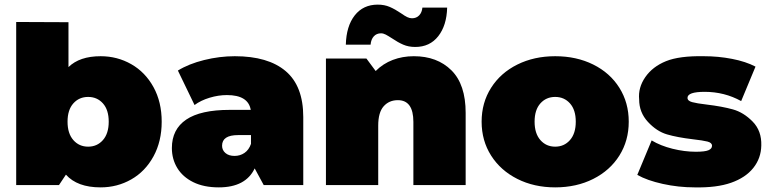

<svg xmlns="http://www.w3.org/2000/svg" viewBox="-20 -800 3324 830"><path d="M679 -274Q679 -189 643.5 -124Q608 -59 547.5 -24.5Q487 10 415 10Q314 10 265 -45L235 0H50V-705L276 -704V-510Q324 -557 415 -557Q487 -557 547.5 -522.5Q608 -488 643.5 -423.5Q679 -359 679 -274ZM450 -274Q450 -325 425 -353Q400 -381 361 -381Q322 -381 297 -353Q272 -325 272 -274Q272 -223 297 -194.5Q322 -166 361 -166Q400 -166 425 -194.5Q450 -223 450 -274Z M1291 -294V0H1120L1081 -72Q1042 10 926 10Q861 10 815.5 -12.5Q770 -35 746.5 -73.5Q723 -112 723 -160Q723 -241 785 -283Q847 -325 973 -325H1064Q1053 -389 961 -389Q924 -389 886 -377.5Q848 -366 821 -346L749 -495Q796 -524 862.5 -540.5Q929 -557 995 -557Q1139 -557 1215 -492.5Q1291 -428 1291 -294ZM1065 -178V-216H1009Q940 -216 940 -170Q940 -151 954.5 -138.5Q969 -126 994 -126Q1018 -126 1037 -139Q1056 -152 1065 -178Z M1993 -312V0H1767V-273Q1767 -367 1700 -367Q1662 -367 1638.5 -340.5Q1615 -314 1615 -257V0H1389V-547H1564L1604 -493Q1636 -525 1678 -541Q1720 -557 1769 -557Q1870 -557 1931.5 -496Q1993 -435 1993 -312ZM1675 -634Q1658 -645 1647.5 -650.5Q1637 -656 1627 -656Q1608 -656 1596 -643Q1584 -630 1582 -607H1475Q1477 -687 1513.5 -733.5Q1550 -780 1613 -780Q1642 -780 1665 -770Q1688 -760 1713 -743Q1730 -731 1740.5 -726Q1751 -721 1761 -721Q1780 -721 1792 -733.5Q1804 -746 1806 -767H1913Q1911 -690 1874.5 -643.5Q1838 -597 1775 -597Q1746 -597 1723 -607Q1700 -617 1675 -634Z M2062 -274Q2062 -356 2103 -420.5Q2144 -485 2216.5 -521Q2289 -557 2380 -557Q2472 -557 2544.5 -521Q2617 -485 2657.5 -420.5Q2698 -356 2698 -274Q2698 -192 2657.5 -127.5Q2617 -63 2544.5 -26.5Q2472 10 2380 10Q2289 10 2216.5 -26.5Q2144 -63 2103 -127.5Q2062 -192 2062 -274ZM2469 -274Q2469 -325 2444 -353Q2419 -381 2380 -381Q2341 -381 2316 -353Q2291 -325 2291 -274Q2291 -223 2316 -194.5Q2341 -166 2380 -166Q2419 -166 2444 -194.5Q2469 -223 2469 -274Z M2735 -44 2797 -193Q2835 -170 2887 -157Q2939 -144 2988 -144Q3027 -144 3042.5 -150.5Q3058 -157 3058 -170Q3058 -183 3038.5 -188Q3019 -193 2975 -198Q2908 -206 2863.5 -219Q2819 -232 2781 -273Q2743 -314 2743 -370Q2738 -421 2769.5 -466.5Q2801 -512 2859 -535.5Q2917 -559 3023 -557Q3085 -557 3144.5 -545.5Q3204 -534 3246 -512L3184 -363Q3112 -403 3026 -403Q2952 -403 2952 -377Q2952 -364 2972 -358.5Q2992 -353 3035 -348Q3102 -340 3148.5 -327Q3195 -314 3234 -274Q3273 -234 3271 -171Q3270 -116 3236.5 -74Q3203 -32 3140.5 -10Q3078 12 2983 10Q2913 10 2845 -5Q2777 -20 2735 -44Z"/></svg>

Font: AtCorfu Sans
Style: AtCorfu Sans Black
Weight: 900
Designer: Kostas Teopoulos
Foundry: Kostas Teopoulos
Version: Version 1.00 July 8, 2025, initial release